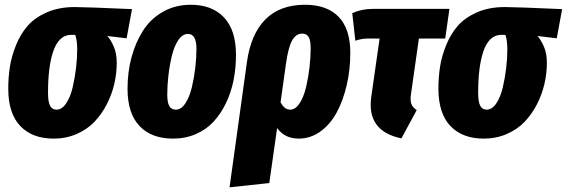

<svg xmlns="http://www.w3.org/2000/svg" viewBox="-20 -571 2409 816"><path d="M208 18.1Q117.2 18.1 66.2 -35.4Q15.1 -88.9 15.1 -193.8Q15.1 -242.2 22 -286.9Q28.8 -331.5 48.1 -379.2Q67.4 -426.8 97.7 -461.4Q127.9 -496.1 179.2 -518.6Q230.5 -541 296.9 -541Q345.7 -541 541 -532.2L518.1 -408.2L436 -418Q450.7 -402.3 463.4 -373.3Q476.1 -344.2 476.1 -304.2Q476.1 -259.3 465.8 -214.6Q455.6 -169.9 433.8 -127.7Q412.1 -85.4 381.3 -53.2Q350.6 -21 305.7 -1.5Q260.7 18.1 208 18.1ZM220.2 -105Q243.2 -105 261.2 -131.8Q279.3 -158.7 288.8 -199.7Q298.3 -240.7 303.2 -282.2Q308.1 -323.7 308.1 -360.8Q308.1 -398.9 299.8 -422.9H282.2Q255.4 -422.9 236.1 -404.1Q216.8 -385.3 205.6 -350.8Q194.3 -316.4 189.2 -273.4Q184.1 -230.5 184.1 -176.8Q184.1 -137.7 192.9 -121.3Q201.7 -105 220.2 -105Z M714.8 18.1Q624 18.1 573 -35.4Q522 -88.9 522 -193.8Q522 -264.2 538.8 -327.1Q555.7 -390.1 587.9 -440.7Q620.1 -491.2 672.6 -521Q725.1 -550.8 791 -550.8Q881.3 -550.8 932.1 -496.8Q982.9 -442.9 982.9 -337.9Q982.9 -281.7 972.7 -230.2Q962.4 -178.7 940.7 -133.3Q918.9 -87.9 887.9 -54.2Q856.9 -20.5 812.5 -1.2Q768.1 18.1 714.8 18.1ZM727.1 -105Q750 -105 767.8 -131.8Q785.6 -158.7 795.4 -200.2Q805.2 -241.7 810.1 -283.7Q814.9 -325.7 814.9 -363.8Q814.9 -426.8 778.8 -426.8Q755.4 -426.8 737.5 -400.1Q719.7 -373.5 710 -332Q700.2 -290.5 695.6 -248.8Q690.9 -207 690.9 -168.9Q690.9 -134.8 699.7 -119.9Q708.5 -105 727.1 -105Z M1276.4 -550.8Q1369.6 -550.8 1419.2 -499.5Q1468.8 -448.2 1468.8 -346.2Q1468.8 -274.9 1453.6 -209.5Q1438.5 -144 1411.1 -93.3Q1383.8 -42.5 1341.8 -12.2Q1299.8 18.1 1249.5 18.1Q1189.9 18.1 1157.7 -26.9L1124.5 207L955.6 225.1L1029.3 -306.2Q1045.9 -425.8 1107.7 -488.3Q1169.4 -550.8 1276.4 -550.8ZM1213.4 -105Q1235.8 -105 1253.4 -132.1Q1271 -159.2 1280.8 -200.7Q1290.5 -242.2 1295.4 -284.9Q1300.3 -327.6 1300.3 -365.2Q1300.3 -400.4 1291.5 -414.3Q1282.7 -428.2 1264.6 -428.2Q1237.8 -428.2 1221.4 -398.9Q1205.1 -369.6 1195.3 -299.8L1172.4 -136.2Q1188.5 -105 1213.4 -105Z M1760.3 -407.2 1727.1 -173.8Q1722.7 -146 1727.8 -130.6Q1732.9 -115.2 1751 -103L1686 17.1Q1536.6 -13.7 1558.1 -161.1L1593.3 -407.2H1542Q1517.1 -407.2 1490.2 -397.9L1477.1 -515.1Q1517.1 -533.2 1564 -533.2H1890.1L1872.1 -407.2Z M2036.1 18.1Q1945.3 18.1 1894.3 -35.4Q1843.3 -88.9 1843.3 -193.8Q1843.3 -242.2 1850.1 -286.9Q1856.9 -331.5 1876.2 -379.2Q1895.5 -426.8 1925.8 -461.4Q1956.1 -496.1 2007.3 -518.6Q2058.6 -541 2125 -541Q2173.8 -541 2369.1 -532.2L2346.2 -408.2L2264.2 -418Q2278.8 -402.3 2291.5 -373.3Q2304.2 -344.2 2304.2 -304.2Q2304.2 -259.3 2293.9 -214.6Q2283.7 -169.9 2262 -127.7Q2240.2 -85.4 2209.5 -53.2Q2178.7 -21 2133.8 -1.5Q2088.9 18.1 2036.1 18.1ZM2048.3 -105Q2071.3 -105 2089.4 -131.8Q2107.4 -158.7 2116.9 -199.7Q2126.5 -240.7 2131.3 -282.2Q2136.2 -323.7 2136.2 -360.8Q2136.2 -398.9 2127.9 -422.9H2110.4Q2083.5 -422.9 2064.2 -404.1Q2044.9 -385.3 2033.7 -350.8Q2022.5 -316.4 2017.3 -273.4Q2012.2 -230.5 2012.2 -176.8Q2012.2 -137.7 2021 -121.3Q2029.8 -105 2048.3 -105Z"/></svg>

Font: Fira Sans Compressed ExtraBold
Style: Italic
Weight: 800
Width: 3
Italic angle: -8°
Designer: Carrois Corporate & Edenspiekermann AG
Foundry: Carrois Corporate GbR & Edenspiekermann AG
Version: Version 4.203;PS 004.203;hotconv 1.0.88;makeotf.lib2.5.64775